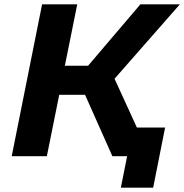

<svg xmlns="http://www.w3.org/2000/svg" viewBox="-20 -720 849 885"><path d="M508 -357 809 -700H627L386 -417H279L336 -700H174L34 0H196L253 -283H372L498 0H566L537 145H686L741 -132H611Z"/></svg>

Font: AWKNG-Font
Style: Bold Italic
Weight: 700
Italic angle: -11.3°
Designer: Awakening Church
Foundry: Awakening Church
Version: Version 1.700;PS 001.700;hotconv 1.0.88;makeotf.lib2.5.64775